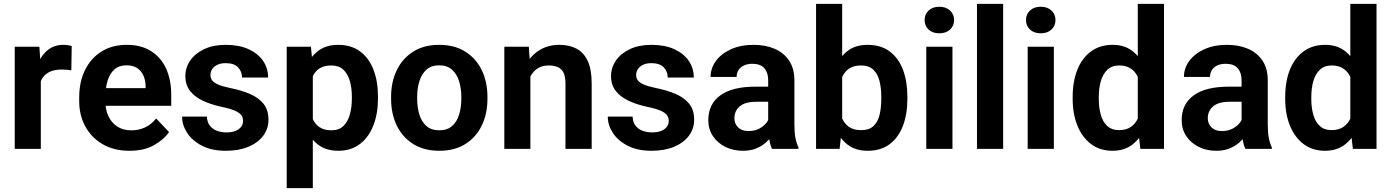

<svg xmlns="http://www.w3.org/2000/svg" viewBox="-20 -770 7196 993"><path d="M191.1 -416.6V0H56.2V-528.3H183.7ZM350.9 -531.8 348.9 -406.5Q338.6 -408.1 324.6 -409.3Q310.6 -410.4 298.8 -410.4Q258.9 -410.4 233.1 -396.7Q207.2 -383 194.1 -357.3Q181.1 -331.5 179.8 -295.3L151.8 -301.2Q151.8 -369 169.6 -422.6Q187.4 -476.2 222.2 -507.1Q256.9 -538.1 307.6 -538.1Q318.8 -538.1 331.1 -536.3Q343.4 -534.6 350.9 -531.8Z M650.1 9.8Q569 9.8 510.6 -24.4Q452.2 -58.6 420.9 -116.7Q389.6 -174.9 389.6 -246.2V-265.5Q389.6 -346.4 419.7 -407.8Q449.9 -469.1 505.2 -503.6Q560.5 -538.1 634.9 -538.1Q710.3 -538.1 761.6 -505.5Q812.9 -472.9 839.3 -414.8Q865.6 -356.7 865.6 -279.3V-222.9H448.8V-314.3H733.1V-324.6Q732.6 -354.5 721.9 -378.9Q711.2 -403.3 689.6 -417.8Q668.1 -432.2 634 -432.2Q596.2 -432.2 571.9 -411Q547.7 -389.8 536.3 -352.2Q524.9 -314.6 524.9 -265.5V-246.2Q524.9 -202.8 540.8 -168.9Q556.7 -135 586.8 -115.4Q616.8 -95.9 658.5 -95.9Q697.9 -95.9 730.8 -111.3Q763.7 -126.8 787.7 -157.4L854.4 -86.7Q829.6 -50.3 778.4 -20.3Q727.2 9.8 650.1 9.8Z M1237.1 -145.1Q1237.1 -161.1 1228.3 -173.9Q1219.4 -186.6 1195.5 -197.3Q1171.6 -208 1126.4 -217.4Q1071.9 -229 1029.4 -248.9Q987 -268.8 962.8 -299.9Q938.6 -331 938.6 -376.2Q938.6 -419.9 963.6 -456.6Q988.7 -493.3 1035.5 -515.7Q1082.3 -538.1 1147.6 -538.1Q1215.7 -538.1 1264.7 -516.1Q1313.8 -494 1340.2 -455.8Q1366.6 -417.6 1366.6 -368.9H1231.7Q1231.7 -400.2 1211.1 -421.8Q1190.4 -443.4 1147.3 -443.4Q1122 -443.4 1104.3 -435Q1086.7 -426.6 1077.5 -412.8Q1068.4 -399 1068.4 -382.1Q1068.4 -365.8 1077.8 -353.7Q1087.3 -341.6 1109.3 -332.3Q1131.3 -322.9 1170 -314.9Q1227.9 -303.2 1272.6 -284.2Q1317.2 -265.1 1342.8 -233.3Q1368.5 -201.5 1368.5 -150.8Q1368.5 -104.4 1341.3 -68Q1314.2 -31.5 1264.7 -10.9Q1215.3 9.8 1148.2 9.8Q1074.9 9.8 1024.2 -16.5Q973.5 -42.7 947.6 -83.3Q921.7 -123.8 921.7 -166.9H1050Q1051.4 -137.4 1065.8 -119.3Q1080.2 -101.3 1102.6 -93.3Q1125.1 -85.3 1150.9 -85.3Q1179.2 -85.3 1198.2 -93Q1217.2 -100.7 1227.1 -114.1Q1237.1 -127.5 1237.1 -145.1Z M1597.9 -426.8V203.1H1462.8V-528.3H1588ZM1934.8 -269.7V-259.5Q1934.8 -182.6 1911.1 -121.6Q1887.5 -60.6 1841.7 -25.4Q1796 9.8 1729.7 9.8Q1664.6 9.8 1622.4 -23.9Q1580.2 -57.6 1556.5 -115.5Q1532.8 -173.3 1523.2 -245.8V-275.6Q1532.8 -352.8 1556.6 -411.9Q1580.4 -470.9 1622.4 -504.5Q1664.5 -538.1 1728.8 -538.1Q1796 -538.1 1841.7 -504.5Q1887.5 -471 1911.1 -410.6Q1934.8 -350.3 1934.8 -269.7ZM1799.7 -259.5V-269.7Q1799.7 -315.4 1789.1 -352.1Q1778.4 -388.7 1755.1 -410.1Q1731.8 -431.4 1693.7 -431.4Q1664.2 -431.4 1643.4 -421.9Q1622.7 -412.4 1609.3 -394.7Q1596 -377 1589.1 -352.4Q1582.2 -327.8 1580.4 -297.8V-223.1Q1583.7 -187.2 1595.7 -158.3Q1607.7 -129.5 1631.7 -112.8Q1655.8 -96.1 1694.6 -96.1Q1732.9 -96.1 1756 -118.3Q1779 -140.5 1789.4 -177.7Q1799.7 -214.8 1799.7 -259.5Z M2002.7 -258.6V-269.2Q2002.7 -346.2 2032 -406.9Q2061.3 -467.6 2116.8 -502.8Q2172.3 -538.1 2251.3 -538.1Q2331 -538.1 2386.7 -502.8Q2442.4 -467.6 2471.7 -406.9Q2501 -346.2 2501 -269.2V-258.6Q2501 -181.8 2471.7 -121Q2442.4 -60.3 2386.9 -25.2Q2331.4 9.8 2252.2 9.8Q2172.8 9.8 2117 -25.2Q2061.3 -60.3 2032 -121Q2002.7 -181.8 2002.7 -258.6ZM2137.6 -269.2V-258.6Q2137.6 -214 2149.1 -177Q2160.5 -139.9 2185.6 -118Q2210.7 -96.1 2252.2 -96.1Q2293 -96.1 2318 -118Q2343 -139.9 2354.4 -177Q2365.9 -214 2365.9 -258.6V-269.2Q2365.9 -313.1 2354.3 -350.1Q2342.8 -387.1 2317.8 -409.7Q2292.8 -432.2 2251.3 -432.2Q2210.5 -432.2 2185.5 -409.7Q2160.5 -387.1 2149.1 -350.1Q2137.6 -313.1 2137.6 -269.2Z M2723.1 -415.5V0H2588.3V-528.3H2715ZM2702.8 -283H2664.6Q2665 -360.7 2691 -417.9Q2717 -475.1 2763.8 -506.6Q2810.5 -538.1 2872.8 -538.1Q2923.2 -538.1 2960.8 -518.8Q2998.3 -499.4 3019.2 -455.6Q3040.1 -411.7 3040.1 -338V0H2904.5V-338.7Q2904.5 -374.3 2894.3 -394.5Q2884.2 -414.6 2864.8 -423Q2845.5 -431.4 2817.5 -431.4Q2788.8 -431.4 2767.2 -419.9Q2745.6 -408.4 2731.4 -388Q2717.2 -367.7 2710 -340.8Q2702.8 -314 2702.8 -283Z M3438.8 -145.1Q3438.8 -161.1 3429.9 -173.9Q3421.1 -186.6 3397.2 -197.3Q3373.2 -208 3328 -217.4Q3273.5 -229 3231.1 -248.9Q3188.7 -268.8 3164.5 -299.9Q3140.2 -331 3140.2 -376.2Q3140.2 -419.9 3165.3 -456.6Q3190.3 -493.3 3237.2 -515.7Q3284 -538.1 3349.2 -538.1Q3417.4 -538.1 3466.4 -516.1Q3515.4 -494 3541.8 -455.8Q3568.3 -417.6 3568.3 -368.9H3433.4Q3433.4 -400.2 3412.7 -421.8Q3392.1 -443.4 3348.9 -443.4Q3323.6 -443.4 3306 -435Q3288.4 -426.6 3279.2 -412.8Q3270 -399 3270 -382.1Q3270 -365.8 3279.5 -353.7Q3289 -341.6 3311 -332.3Q3333 -322.9 3371.7 -314.9Q3429.6 -303.2 3474.2 -284.2Q3518.8 -265.1 3544.5 -233.3Q3570.1 -201.5 3570.1 -150.8Q3570.1 -104.4 3543 -68Q3515.8 -31.5 3466.4 -10.9Q3417 9.8 3349.9 9.8Q3276.6 9.8 3225.9 -16.5Q3175.2 -42.7 3149.3 -83.3Q3123.3 -123.8 3123.3 -166.9H3251.7Q3253 -137.4 3267.4 -119.3Q3281.8 -101.3 3304.3 -93.3Q3326.8 -85.3 3352.5 -85.3Q3380.9 -85.3 3399.9 -93Q3418.8 -100.7 3428.8 -114.1Q3438.8 -127.5 3438.8 -145.1Z M3953 -115.8V-355.3Q3953 -393.9 3933.2 -417Q3913.3 -440.1 3870.7 -440.1Q3845.9 -440.1 3827.7 -431.6Q3809.6 -423.1 3799.7 -407.9Q3789.8 -392.7 3789.8 -372.2H3655Q3655 -417 3682.5 -454.6Q3710 -492.3 3760.2 -515.2Q3810.4 -538.1 3878.1 -538.1Q3939 -538.1 3986.4 -517.7Q4033.8 -497.3 4061.1 -456.5Q4088.5 -415.7 4088.5 -354.3V-126.1Q4088.5 -84.5 4093.8 -56.6Q4099.2 -28.7 4109.4 -8.1V0H3972.7Q3962.9 -20.9 3958 -52.6Q3953 -84.3 3953 -115.8ZM3971.3 -321.8 3972.3 -243.7H3892.1Q3833.5 -243.7 3805.9 -219.9Q3778.2 -196.2 3778.2 -158.3Q3778.2 -129.8 3797.6 -111Q3817 -92.2 3850.9 -92.2Q3883.9 -92.2 3908.2 -105.5Q3932.4 -118.8 3946.1 -138.1Q3959.8 -157.3 3960.4 -174.8L3997.5 -117Q3990.2 -97.1 3976.7 -75.1Q3963.2 -53.1 3942.1 -33.9Q3921.1 -14.7 3891.5 -2.5Q3861.9 9.8 3822.2 9.8Q3771.4 9.8 3730.8 -10.6Q3690.2 -31.1 3666.7 -66.7Q3643.2 -102.4 3643.2 -148.1Q3643.2 -231.1 3705 -276.4Q3766.8 -321.8 3886.8 -321.8Z M4200.6 -750H4335.6V-118.9L4322.3 0H4200.6ZM4672.9 -269.4V-259.2Q4672.9 -180.6 4650.1 -119.9Q4627.2 -59.2 4581.6 -24.7Q4536 9.8 4467.7 9.8Q4402.8 9.8 4360.8 -24.1Q4318.8 -58 4295.6 -117Q4272.3 -176.1 4262.7 -251.5V-276.8Q4272.3 -352.2 4295.6 -411.3Q4318.8 -470.3 4360.6 -504.2Q4402.3 -538.1 4466.7 -538.1Q4535.7 -538.1 4581.6 -503.8Q4627.4 -469.5 4650.2 -408.9Q4672.9 -348.2 4672.9 -269.4ZM4537.9 -259.2V-269.4Q4537.9 -313.7 4528.8 -350.4Q4519.7 -387.2 4497.1 -409.3Q4474.4 -431.4 4433.1 -431.4Q4403.6 -431.4 4382.9 -421.5Q4362.1 -411.5 4348.8 -393.8Q4335.4 -376.1 4328.4 -351.8Q4321.4 -327.5 4319.5 -298.9V-228.7Q4322.1 -190.7 4334.2 -160.8Q4346.3 -131 4370.6 -113.9Q4394.9 -96.8 4434.1 -96.8Q4475 -96.8 4497.5 -118Q4520 -139.2 4529 -176Q4537.9 -212.8 4537.9 -259.2Z M4906 -528.3V0H4770.6V-528.3ZM4762 -666.1Q4762 -696 4782.6 -715.5Q4803.2 -735.1 4838.1 -735.1Q4872.8 -735.1 4893.6 -715.5Q4914.4 -696 4914.4 -666.1Q4914.4 -636.6 4893.6 -617.2Q4872.8 -597.8 4838.1 -597.8Q4803.2 -597.8 4782.6 -617.2Q4762 -636.6 4762 -666.1Z M5168.2 -750V0H5032.8V-750Z M5430.4 -528.3V0H5295V-528.3ZM5286.4 -666.1Q5286.4 -696 5307 -715.5Q5327.6 -735.1 5362.5 -735.1Q5397.2 -735.1 5418 -715.5Q5438.8 -696 5438.8 -666.1Q5438.8 -636.6 5418 -617.2Q5397.2 -597.8 5362.5 -597.8Q5327.6 -597.8 5307 -617.2Q5286.4 -636.6 5286.4 -666.1Z M5864.5 -113.7V-750H6000.1V0H5877.8ZM5527.7 -258V-268.3Q5527.7 -348.8 5552.1 -409.6Q5576.5 -470.4 5622.8 -504.2Q5669 -538.1 5734.7 -538.1Q5797.3 -538.1 5839.2 -504.2Q5881.2 -470.3 5905.4 -410.8Q5929.7 -351.4 5938.8 -274.1V-248.8Q5929.7 -175.2 5905.4 -116.6Q5881.1 -58 5838.9 -24.1Q5796.8 9.8 5733.7 9.8Q5668.8 9.8 5622.6 -25.1Q5576.5 -60.1 5552.1 -120.6Q5527.7 -181.2 5527.7 -258ZM5662.8 -268.3V-258Q5662.8 -213.4 5673 -176.7Q5683.3 -140 5706.4 -118.6Q5729.6 -97.1 5767.9 -97.1Q5804.9 -97.1 5829 -113.8Q5853 -130.5 5866.1 -159.7Q5879.1 -188.9 5882.1 -226.1V-296.3Q5880.4 -326.4 5872.8 -351.2Q5865.1 -376.1 5851.3 -393.9Q5837.5 -411.8 5817 -421.6Q5796.6 -431.4 5768.8 -431.4Q5730.7 -431.4 5707.4 -409.6Q5684.2 -387.8 5673.5 -350.9Q5662.8 -314 5662.8 -268.3Z M6401.3 -115.8V-355.3Q6401.3 -393.9 6381.4 -417Q6361.5 -440.1 6318.9 -440.1Q6294.1 -440.1 6276 -431.6Q6257.8 -423.1 6247.9 -407.9Q6238.1 -392.7 6238.1 -372.2H6103.2Q6103.2 -417 6130.7 -454.6Q6158.2 -492.3 6208.4 -515.2Q6258.6 -538.1 6326.4 -538.1Q6387.2 -538.1 6434.6 -517.7Q6482 -497.3 6509.4 -456.5Q6536.7 -415.7 6536.7 -354.3V-126.1Q6536.7 -84.5 6542.1 -56.6Q6547.5 -28.7 6557.6 -8.1V0H6420.9Q6411.1 -20.9 6406.2 -52.6Q6401.3 -84.3 6401.3 -115.8ZM6419.5 -321.8 6420.5 -243.7H6340.3Q6281.7 -243.7 6254.1 -219.9Q6226.5 -196.2 6226.5 -158.3Q6226.5 -129.8 6245.8 -111Q6265.2 -92.2 6299.1 -92.2Q6332.1 -92.2 6356.4 -105.5Q6380.7 -118.8 6394.3 -138.1Q6408 -157.3 6408.6 -174.8L6445.7 -117Q6438.5 -97.1 6425 -75.1Q6411.4 -53.1 6390.4 -33.9Q6369.3 -14.7 6339.7 -2.5Q6310.2 9.8 6270.4 9.8Q6219.6 9.8 6179.1 -10.6Q6138.5 -31.1 6114.9 -66.7Q6091.4 -102.4 6091.4 -148.1Q6091.4 -231.1 6153.2 -276.4Q6215 -321.8 6335.1 -321.8Z M6963.6 -113.7V-750H7099.2V0H6977ZM6626.9 -258V-268.3Q6626.9 -348.8 6651.2 -409.6Q6675.6 -470.4 6721.9 -504.2Q6768.2 -538.1 6833.8 -538.1Q6896.4 -538.1 6938.3 -504.2Q6980.3 -470.3 7004.5 -410.8Q7028.8 -351.4 7037.9 -274.1V-248.8Q7028.8 -175.2 7004.5 -116.6Q6980.2 -58 6938 -24.1Q6895.9 9.8 6832.8 9.8Q6767.9 9.8 6721.7 -25.1Q6675.6 -60.1 6651.2 -120.6Q6626.9 -181.2 6626.9 -258ZM6761.9 -268.3V-258Q6761.9 -213.4 6772.2 -176.7Q6782.4 -140 6805.6 -118.6Q6828.7 -97.1 6867 -97.1Q6904 -97.1 6928.1 -113.8Q6952.1 -130.5 6965.2 -159.7Q6978.2 -188.9 6981.2 -226.1V-296.3Q6979.5 -326.4 6971.9 -351.2Q6964.3 -376.1 6950.4 -393.9Q6936.6 -411.8 6916.2 -421.6Q6895.7 -431.4 6868 -431.4Q6829.8 -431.4 6806.5 -409.6Q6783.3 -387.8 6772.6 -350.9Q6761.9 -314 6761.9 -268.3Z"/></svg>

Font: Vazirmatn
Style: Regular
Weight: 400
Designer: Saber Rastikerdar
Foundry: Saber Rastikerdar
Version: Version 33.003;September 2, 2022;FontCreator 14.0.0.2862 64-